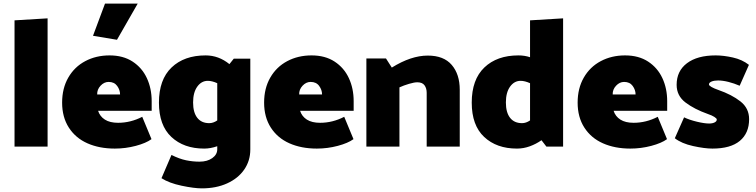

<svg xmlns="http://www.w3.org/2000/svg" viewBox="-20 -807 4164 1057"><path d="M60 -695V0H242V-706Z M583 -502Q509 -502 449.5 -470.5Q390 -439 356 -380Q322 -321 322 -242Q322 -162 359 -104.5Q396 -47 461.5 -18Q527 11 612 11Q671 11 727.5 -4Q784 -19 814 -41L763 -164Q699 -131 630 -131Q585 -131 557.5 -148.5Q530 -166 520 -197H815V-250Q815 -320 788.5 -377Q762 -434 710 -468Q658 -502 583 -502ZM578 -356Q609 -356 625 -334Q641 -312 641 -287H515Q514 -314 533.5 -335Q553 -356 578 -356ZM558 -787 492 -610 624 -588 738 -787Z M1358 16Q1358 78 1324.5 126.5Q1291 175 1230.5 202.5Q1170 230 1091 230Q1049 230 980 215.5Q911 201 869 174L924 46Q968 68 1005 75.5Q1042 83 1078 83Q1121 83 1148.5 63.5Q1176 44 1176 15V-2Q1139 11 1104 11Q992 11 923.5 -53Q855 -117 855 -242Q855 -369 924.5 -435.5Q994 -502 1112 -502Q1184 -502 1243 -454L1267 -484H1358ZM1176 -144V-349Q1147 -362 1124 -362Q1089 -362 1066 -330Q1043 -298 1043 -243Q1043 -188 1066 -158.5Q1089 -129 1132 -129Q1154 -129 1176 -144Z M1695 -502Q1621 -502 1561.5 -470.5Q1502 -439 1468 -380Q1434 -321 1434 -242Q1434 -162 1471 -104.5Q1508 -47 1573.5 -18Q1639 11 1724 11Q1783 11 1839.5 -4Q1896 -19 1926 -41L1875 -164Q1811 -131 1742 -131Q1697 -131 1669.5 -148.5Q1642 -166 1632 -197H1927V-250Q1927 -320 1900.5 -377Q1874 -434 1822 -468Q1770 -502 1695 -502ZM1690 -356Q1721 -356 1737 -334Q1753 -312 1753 -287H1627Q1626 -314 1645.5 -335Q1665 -356 1690 -356Z M2277 -354Q2305 -354 2317 -337.5Q2329 -321 2329 -296V0H2511V-313Q2511 -398 2467 -449.5Q2423 -501 2335 -501Q2243 -501 2137 -435L2105 -485H1997V0H2179V-326Q2203 -337 2232 -345.5Q2261 -354 2277 -354Z M3080 0H2988L2961 -35Q2931 -14 2896.5 -1.5Q2862 11 2826 11Q2714 11 2645.5 -53Q2577 -117 2577 -242Q2577 -369 2646.5 -435.5Q2716 -502 2834 -502Q2868 -502 2898 -492V-695L3080 -706ZM2854 -129Q2876 -129 2898 -144V-349Q2869 -362 2846 -362Q2811 -362 2788 -330Q2765 -298 2765 -243Q2765 -188 2788 -158.5Q2811 -129 2854 -129Z M3421 -502Q3347 -502 3287.5 -470.5Q3228 -439 3194 -380Q3160 -321 3160 -242Q3160 -162 3197 -104.5Q3234 -47 3299.5 -18Q3365 11 3450 11Q3509 11 3565.5 -4Q3622 -19 3652 -41L3601 -164Q3537 -131 3468 -131Q3423 -131 3395.5 -148.5Q3368 -166 3358 -197H3653V-250Q3653 -320 3626.5 -377Q3600 -434 3548 -468Q3496 -502 3421 -502ZM3416 -356Q3447 -356 3463 -334Q3479 -312 3479 -287H3353Q3352 -314 3371.5 -335Q3391 -356 3416 -356Z M3902 11Q4002 11 4053 -31.5Q4104 -74 4104 -151Q4104 -211 4056.5 -248.5Q4009 -286 3934 -312Q3911 -320 3897 -328Q3883 -336 3883 -342Q3883 -352 3897 -358Q3911 -364 3933 -364Q3959 -364 3990.5 -356Q4022 -348 4052 -335L4103 -450Q4066 -479 4014.5 -490.5Q3963 -502 3920 -502Q3819 -502 3762 -459Q3705 -416 3705 -340Q3705 -280 3753.5 -243Q3802 -206 3878 -179Q3899 -172 3912.5 -163.5Q3926 -155 3926 -149Q3926 -139 3914 -133Q3902 -127 3884 -127Q3858 -127 3816.5 -137Q3775 -147 3746 -161L3695 -46Q3732 -17 3795.5 -3Q3859 11 3902 11Z"/></svg>

Font: Catamaran
Style: Regular
Weight: 900
Designer: Pria Ravichandran
Version: Version 1.001;PS 001.000;hotconv 1.0.70;makeotf.lib2.5.58329